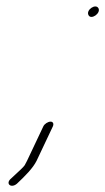

<svg xmlns="http://www.w3.org/2000/svg" viewBox="-20 -473 331 603"><path d="M116 -76 64.9 32C62 38 59.7 42 57.5 46C55.2 50 40.8 64 15.5 87C-4.6 103 14.1 120 33.1 104C58.7 80 83.6 55 94.9 32L146 -76C149.6 -84 146.8 -91 138.8 -91C130.8 -91 119.6 -84 116 -76ZM257.7 -426C265.3 -409 297.3 -431 289.3 -447C280.4 -463 249.8 -442 257.7 -426Z"/></svg>

Font: MewTooHand
Style: UltIta
Weight: 400
Designer: Mew Too, Robert Jablonski
Version: Version 0.77